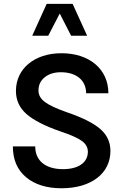

<svg xmlns="http://www.w3.org/2000/svg" viewBox="-20 -981 645 1006"><path d="M47.4 -213.9C47.4 -145 70.3 -91.3 116.2 -52.7C162.1 -14.2 224.1 5.4 302.7 5.4C457 5.4 558.6 -71.8 558.6 -189.9C558.6 -235.8 541 -273.9 505.9 -304.7C470.7 -335.4 412.6 -364.7 331.1 -392.6C276.9 -411.6 238.3 -429.2 215.8 -446.3C192.9 -462.9 181.6 -482.9 181.6 -506.8C181.6 -535.6 192.4 -558.6 214.4 -576.2C236.3 -593.8 264.2 -602.5 298.8 -602.5C379.4 -602.5 431.2 -561 431.2 -492.2H547.9C547.9 -618.7 448.2 -702.1 302.2 -702.1C161.1 -702.1 63.5 -621.6 63.5 -504.4C63.5 -456.1 82 -415.5 119.1 -383.3C155.8 -351.1 215.8 -320.3 299.3 -291.5C351.1 -274.4 387.7 -257.8 408.7 -242.7C429.7 -227.5 440.4 -208.5 440.4 -186C440.4 -128.9 390.1 -94.7 310.5 -94.7C220.2 -94.7 164.6 -137.2 164.6 -213.9ZM360.4 -960.9H224.6L148.9 -793.9H232.9L293 -910.2L352.5 -793.9H436.5Z"/></svg>

Font: Estedad SemiBold
Style: Regular
Weight: 600
Designer: Amin Abedi
Version: Version 7.3